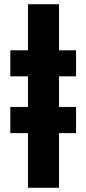

<svg xmlns="http://www.w3.org/2000/svg" viewBox="-20 -720 405 903"><path d="M111.5 -700V-483.5H28.5V-361H111.5V-217H28.5V-93.9H111.5V163H257.6V-93.9H337.7V-217H257.6V-361H337.7V-483.5H257.6V-700Z"/></svg>

Font: Overused Grotesk Light
Style: Regular
Weight: 300
Designer: RandomMaerks
Version: Version 0.005